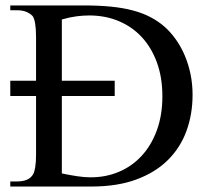

<svg xmlns="http://www.w3.org/2000/svg" viewBox="-20 -682 763 702"><path d="M684.1 -335Q684.1 -265.1 662.1 -204.1Q640.1 -143.1 594.7 -97.7Q549.3 -52.2 479.5 -26.1Q409.7 0 314 0H17.6V-18.6H42.5Q63.5 -18.6 78.4 -24.9Q93.3 -31.2 101.1 -44.9Q106 -53.2 108.9 -71.3Q111.8 -89.4 111.8 -117.7V-331.1H17.6V-386.7H111.8V-545.4Q111.8 -606.4 99.1 -623.5Q88.9 -633.8 75 -639.2Q61 -644.5 42.5 -644.5H17.6V-662.1H286.6Q341.8 -662.1 386 -657.7Q430.2 -653.3 465.8 -643.8Q501.5 -634.3 530 -619.4Q558.6 -604.5 582 -584Q605 -563.5 623.8 -536.6Q642.6 -509.8 656 -478Q669.4 -446.3 676.8 -410.2Q684.1 -374 684.1 -335ZM573.7 -330.1Q573.7 -398.9 553.7 -453.6Q533.7 -508.3 498.3 -546.4Q462.9 -584.5 413.8 -605Q364.7 -625.5 306.2 -625.5Q284.2 -625.5 259.5 -622.3Q234.9 -619.1 206.1 -610.8V-386.7H399.4V-331.1H206.1V-47.9Q236.8 -41.5 262.7 -37.6Q288.6 -33.7 309.6 -33.7Q365.7 -33.2 414.1 -53.5Q462.4 -73.7 497.8 -112.1Q533.2 -150.4 553.5 -205.6Q573.7 -260.7 573.7 -330.1Z"/></svg>

Font: Doulos SIL Eur
Style: Regular
Weight: 400
Designer: Walt Agee, Victor Gaultney, Peter Martin, Debbi Hosken, Becca Hirsbrunner
Foundry: SIL International
Version: Version 5.000